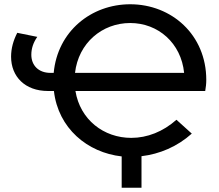

<svg xmlns="http://www.w3.org/2000/svg" viewBox="-20 -728 1029 901"><path d="M32 -462C32 -369 97 -301 205 -301H233C253 -126 390 -12 551 6V153H644V5C729 -5 812 -40 880 -101L808 -166C745 -110 671 -81 596 -81C467 -81 356 -166 334 -301H943C946 -318 948 -335 948 -353C948 -565 785 -708 591 -708C408 -708 250 -581 232 -386H217C160 -386 127 -422 127 -471C127 -500 136 -528 155 -555L61 -574C42 -537 32 -500 32 -462ZM591 -620C722 -620 830 -526 844 -386H332C348 -526 459 -620 591 -620Z"/></svg>

Font: Malon Grotesk Med
Style: Regular
Weight: 500
Designer: Julieta Ulanovsky
Foundry: Julieta Ulanovsky
Version: Version 7.200